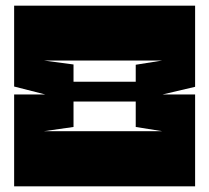

<svg xmlns="http://www.w3.org/2000/svg" viewBox="-20 -659 740 679"><path d="M460 -300V-210L554 -195H135L240 -210V-300ZM554 -445 460 -430V-370H240V-431L135 -445ZM30 -325C30 -218 30 -110 30 0C240 0 460 0 670 0V-325H555L670 -352V-639H30C30 -545 30 -448 30 -353L140 -325H30Z"/></svg>

Font: Banana Brick
Style: Regular
Weight: 400
Designer: artmaker
Foundry: artmaker
Version: Version 4.000 2011 initial release